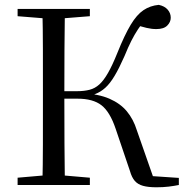

<svg xmlns="http://www.w3.org/2000/svg" viewBox="-20 -765 769 794"><path d="M52.8 0V-30.1L190.9 -42.1H212.5L351.6 -30.1V0ZM52.8 -698V-728H351.6V-698L212.5 -686.9H190.9ZM155.3 0Q157.3 -83.6 157.4 -167.7Q157.5 -251.7 157.5 -336.8V-391.1Q157.5 -476.1 157.4 -560.4Q157.3 -644.8 155.3 -728H248.3Q247.1 -645.2 246.6 -559Q246.1 -472.7 246.1 -379.9V-360.9Q246.1 -257.7 246.6 -170.9Q247.1 -84.1 248.3 0ZM517.5 -57.5 458.2 -232.6Q434.5 -302.9 399.4 -329.9Q364.4 -356.9 300.9 -356.9H205.3V-387.9H298.5Q327.9 -387.9 350.3 -393.7Q372.7 -399.4 390.8 -415.8Q408.9 -432.2 426.8 -463.6Q444.8 -495.1 465.1 -545.6Q495 -620.1 520.3 -662.2Q545.6 -704.4 573.4 -723Q601.1 -741.7 636.6 -744.9Q660.8 -739.8 673.4 -725.2Q686.1 -710.6 686.1 -691.7Q686.1 -673.7 671.7 -659.3Q657.3 -644.8 627 -644.8Q607.8 -644.5 585.7 -649.8Q563.6 -655.1 535.3 -663.2L584.5 -689.5Q564.7 -665.3 550.3 -643.3Q535.8 -621.3 522.9 -595.7Q509.9 -570 495 -533.3Q472.7 -482.7 453.9 -451.3Q435.1 -419.8 415.7 -402.2Q396.3 -384.6 372.7 -375.7Q349.1 -366.7 316.9 -361.1L319.5 -379.7Q388 -376.3 432.8 -356.7Q477.6 -337.1 504.6 -304.6Q531.7 -272 545.7 -226.8L618.3 -19.1L579.5 -38.7L719.6 -29.3V0Q701 3.8 677.8 6.7Q654.7 9.5 627.2 9.5Q593 9.5 571.5 3.5Q550.1 -2.4 537.5 -16.8Q524.9 -31.3 517.5 -57.5Z"/></svg>

Font: Noto Serif KR
Style: Regular
Weight: 200
Designer: Ryoko NISHIZUKA 西塚涼子 (kana & ideographs); Frank Grießhammer (Latin, Greek & Cyrillic); Wenlong ZHANG 张文龙 (bopomofo); San
Foundry: Adobe
Version: Version 2.001;hotconv 1.1.0;makeotfexe 2.6.0